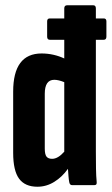

<svg xmlns="http://www.w3.org/2000/svg" viewBox="-20 -703 424 729"><path d="M122 6Q75 6 52.5 -24.5Q30 -55 30 -123V-355Q30 -500 138 -500Q161 -500 183 -495Q205 -490 224 -481V-552H169Q159 -552 159 -564V-622Q159 -633 169 -633H224V-671Q224 -683 235 -683H334Q344 -683 344 -671V-633H374Q384 -633 384 -622V-564Q384 -552 374 -552H344V-127Q344 -91 344.5 -62.5Q345 -34 347 -13Q349 0 338 0H254Q245 0 243 -11Q241 -21 240 -34.5Q239 -48 238 -62Q216 -31 186 -12.5Q156 6 122 6ZM150 -139Q150 -117 156.5 -108.5Q163 -100 178 -100Q200 -100 224 -127V-391Q202 -400 186 -400Q150 -400 150 -347Z"/></svg>

Font: Sofia Sans Extra Condensed ExtraBold
Style: Regular
Weight: 800
Designer: Botio Nikoltchev, Ani Petrova
Foundry: lettersoup
Version: Version 4.101; ttfautohint (v1.8.4.7-5d5b)